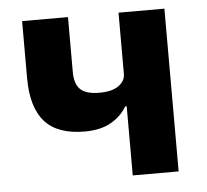

<svg xmlns="http://www.w3.org/2000/svg" viewBox="-43 -571 665 617"><g transform="rotate(-5 289.0 -262.5)"><path d="M361 0V-223H356Q338 -192 304.5 -173Q271 -154 220 -154Q132 -154 91 -200.5Q50 -247 50 -341V-525H198V-348Q198 -309 216.5 -291.5Q235 -274 277 -274Q319 -274 340 -289.5Q361 -305 361 -327V-525H509V0Z"/></g></svg>

Font: IBM Plex Sans
Style: Regular
Weight: 400
Designer: Mike Abbink, Paul van der Laan, Pieter van Rosmalen
Foundry: Bold Monday
Version: Version 3.201